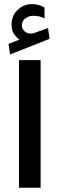

<svg xmlns="http://www.w3.org/2000/svg" viewBox="-20 -903 287 923"><path d="M73.2 -712.4Q56.6 -725.6 46.1 -741.7Q35.6 -757.8 35.6 -785.6Q35.6 -828.1 65.2 -855.7Q94.7 -883.3 132.8 -883.3Q151.4 -883.3 165.5 -879.2Q179.7 -875 193.8 -866.7L194.3 -814.5Q179.2 -822.3 165.8 -824.7Q152.3 -827.1 139.6 -827.1Q119.6 -827.1 102.3 -814.9Q85 -802.7 85 -779.3Q85.4 -765.1 98.9 -752Q112.3 -738.8 139.2 -742.7Q140.1 -742.7 141.4 -743.2Q142.6 -743.7 143.6 -744.1L210.9 -768.1L218.3 -716.3L28.3 -641.1L21 -691.9ZM175.3 -613.8V-0.5H71.3V-613.8Z"/></svg>

Font: Vazirmatn FD Medium
Style: Regular
Weight: 500
Designer: Saber Rastikerdar
Foundry: Saber Rastikerdar
Version: Version 33.003